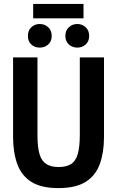

<svg xmlns="http://www.w3.org/2000/svg" viewBox="-20 -949 600 984"><path d="M279 15Q191 15 140.5 -17Q90 -49 68.5 -108.5Q47 -168 47 -247V-655H172V-257Q172 -195 182.5 -159.5Q193 -124 217 -108.5Q241 -93 280 -93Q320 -93 344 -108Q368 -123 378.5 -159.5Q389 -196 389 -257V-655H513V-247Q513 -168 491.5 -108.5Q470 -49 419 -17Q368 15 279 15ZM184 -705Q158 -705 140.5 -721Q123 -737 123 -765Q123 -793 140.5 -809.5Q158 -826 184 -826Q209 -826 227 -809.5Q245 -793 245 -765Q245 -737 227 -721Q209 -705 184 -705ZM376 -705Q351 -705 333 -721Q315 -737 315 -765Q315 -793 333 -809.5Q351 -826 376 -826Q401 -826 419 -809.5Q437 -793 437 -765Q437 -737 419 -721Q401 -705 376 -705ZM150 -855V-929H408V-855Z"/></svg>

Font: Ubuntu Sans Mono SemiBold
Style: Regular
Weight: 600
Monospace: yes
Designer: Dalton Maag Ltd
Foundry: Dalton Maag Ltd
Version: Version 1.006